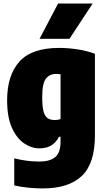

<svg xmlns="http://www.w3.org/2000/svg" viewBox="-20 -828 592 1078"><path d="M219 230Q184 230 141.2 226Q98.5 222 60 213V61Q130.5 79 201 79Q260.5 79 290.2 54Q320 29 320 -33V-60H311Q278.5 5 202 5Q157 5 115.2 -23.2Q73.5 -51.5 46.8 -111Q20 -170.5 20 -265Q20 -405.5 89 -482.2Q158 -559 313 -559Q362.5 -559 415.8 -550.8Q469 -542.5 513 -526V-68Q513 90 439.2 160Q365.5 230 219 230ZM288 -154Q306.5 -154 320 -160V-411Q314 -412 307.5 -412.5Q301 -413 295 -413Q258.5 -413 237.8 -386.5Q217 -360 217 -282Q217 -230 224.5 -202.2Q232 -174.5 247.8 -164.2Q263.5 -154 288 -154ZM202 -610 306 -808H500L370 -610Z"/></svg>

Font: Encode Sans Condensed Condensed Black
Style: Regular
Weight: 900
Width: 3
Designer: Multiple Designers
Foundry: Impallari Type
Version: Version 3.000; ttfautohint (v1.8.3) -l 8 -r 50 -G 200 -x 14 